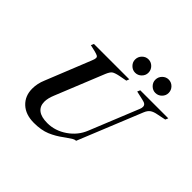

<svg xmlns="http://www.w3.org/2000/svg" viewBox="-202 -1095 1336 1336"><g transform="rotate(45 466.0 -427.5)"><path d="M116 -150Q116 -200 137 -249L271 -582Q280 -603 280 -614Q280 -625 271 -630Q262 -635 239 -641L191 -652L200 -673H548L540 -652L482 -641Q444 -633 430.5 -623Q417 -613 404 -582L258 -222Q240 -179 240 -145Q240 -101 270 -77.5Q300 -54 360 -54Q436 -54 503 -100Q570 -146 599 -219L746 -581Q751 -592 751 -605Q751 -618 742 -625.5Q733 -633 713 -637L647 -652L656 -673H932L923 -652L860 -639Q827 -633 809.5 -620.5Q792 -608 781 -581L589 -109Q577 -109 564 -101.5Q551 -94 527 -77L510 -65Q465 -31 415 -10Q365 11 293 11Q211 11 163.5 -33.5Q116 -78 116 -150ZM479 -799Q479 -827 498.5 -846.5Q518 -866 544 -866Q571 -866 590.5 -846.5Q610 -827 610 -799Q610 -773 590.5 -753.5Q571 -734 544 -734Q518 -734 498.5 -753.5Q479 -773 479 -799ZM678 -799Q678 -827 697.5 -846.5Q717 -866 743 -866Q770 -866 789.5 -846.5Q809 -827 809 -799Q809 -773 789.5 -753.5Q770 -734 743 -734Q717 -734 697.5 -753.5Q678 -773 678 -799Z"/></g></svg>

Font: Ibarra Real Nova SemiBold
Style: Italic
Weight: 600
Italic angle: -22°
Designer: Jose Maria Ribagorda & Octavio Pardo
Foundry: Octavio Pardo
Version: Version 1.014